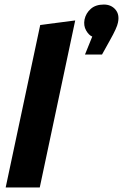

<svg xmlns="http://www.w3.org/2000/svg" viewBox="-20 -825 541 845"><path d="M5 0 157 -715 311 -735 155 0ZM499 -725Q495 -703 464 -648L429 -585H354L386 -664Q371 -670 359 -691Q347 -712 352 -739Q358 -767 379.5 -786Q401 -805 437 -805Q469 -805 488 -783Q507 -761 499 -725Z"/></svg>

Font: Radio Canada
Style: Bold Italic
Weight: 700
Italic angle: -12°
Designer: Charles Daoud, Etienne Aubert Bonn, Alexandre Saumier Demers, Jacques Le Bailly
Foundry: Radio-Canada
Version: Version 2.104; ttfautohint (v1.8.4.7-5d5b);gftools[0.9.28.de